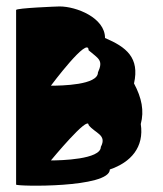

<svg xmlns="http://www.w3.org/2000/svg" viewBox="-20 -580 506 596"><path d="M30 -7C30 -1 321 4 321 -54C386 -76 428 -123 417 -195C428 -236 420 -276 396 -321C414 -401 372 -434 306 -462C306 -525 217 -560 165 -560C159 -560 30 -555 30 -549ZM138 -82C138 -82 255 -224 255 -192C275 -166 313 -162 293 -124C293 -85 168 -82 138 -82ZM138 -314C138 -314 255 -471 255 -424C285 -398 302 -394 284 -355C284 -316 171 -314 138 -314Z"/></svg>

Font: Ampere
Style: SCCnd
Weight: 400
Version: Version 1